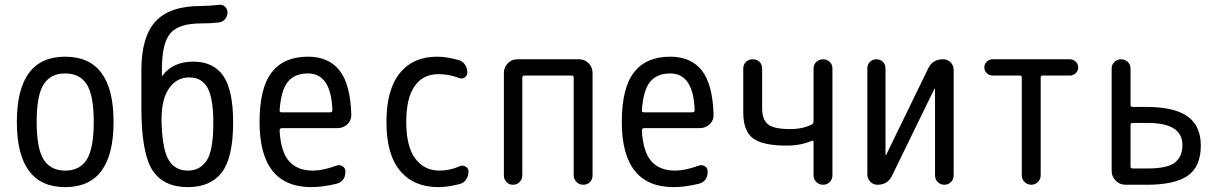

<svg xmlns="http://www.w3.org/2000/svg" viewBox="-20 -765 5040 795"><path d="M339.4 -415.5Q310.5 -460.9 250 -460.9Q189.5 -460.9 160.6 -415.5Q131.8 -370.1 131.8 -260.3Q131.8 -150.4 160.6 -104.5Q189.5 -58.6 250 -58.6Q310.5 -58.6 339.4 -104.5Q368.2 -150.4 368.2 -260.3Q368.2 -370.1 339.4 -415.5ZM450.2 -260.3Q450.2 9.8 250 9.8Q49.8 9.8 49.8 -260.3Q49.8 -530.3 250 -530.3Q450.2 -530.3 450.2 -260.3Z M762.7 -444.3Q708 -444.3 676.3 -393.6Q644.5 -342.8 649.4 -244.1Q654.3 -137.7 681.2 -98.1Q708 -58.6 757.8 -58.6Q807.6 -58.6 835.4 -99.6Q863.3 -140.6 863.3 -257.8Q863.3 -316.4 855 -355.5Q846.7 -394.5 832 -412.6Q817.4 -430.7 801.3 -437.5Q785.2 -444.3 762.7 -444.3ZM757.8 9.8Q656.2 9.8 610.8 -61Q565.4 -131.8 565.4 -320.3V-474.6Q565.4 -612.3 624 -676.3Q682.6 -740.2 811.5 -740.2Q845.7 -740.2 887.7 -745.1Q901.4 -747.1 911.6 -737.3Q921.9 -727.5 921.9 -713.9Q921.9 -698.2 912.1 -686Q902.3 -673.8 885.7 -671.9Q853.5 -668 811.5 -668Q720.7 -668 685.5 -627.4Q650.4 -586.9 650.4 -477.5V-451.2V-450.2Q652.3 -450.2 652.3 -451.2Q695.3 -509.8 780.3 -509.8Q863.3 -509.8 904.3 -451.2Q945.3 -392.6 945.3 -257.8Q945.3 -113.3 898.9 -51.8Q852.5 9.8 757.8 9.8Z M1254.9 -460.9Q1200.2 -460.9 1171.9 -426.3Q1143.6 -391.6 1137.7 -307.6Q1137.7 -299.8 1146.5 -299.8H1346.7Q1355.5 -299.8 1356.4 -307.6Q1351.6 -460.9 1254.9 -460.9ZM1269.5 9.8Q1054.7 9.8 1054.7 -259.8Q1054.7 -400.4 1105 -465.3Q1155.3 -530.3 1254.9 -530.3Q1340.8 -530.3 1385.7 -473.6Q1430.7 -417 1434.6 -291Q1435.5 -266.6 1418.5 -250.5Q1401.4 -234.4 1377 -234.4H1146.5Q1138.7 -234.4 1137.7 -224.6Q1142.6 -136.7 1176.8 -97.7Q1210.9 -58.6 1275.4 -58.6Q1316.4 -58.6 1373 -79.1Q1386.7 -84 1398.4 -76.7Q1410.2 -69.3 1410.2 -54.7Q1410.2 -13.7 1373 -3.9Q1314.5 9.8 1269.5 9.8Z M1794.9 9.8Q1693.4 9.8 1636.7 -57.6Q1580.1 -125 1580.1 -259.8Q1580.1 -393.6 1635.3 -461.9Q1690.4 -530.3 1790 -530.3Q1829.1 -530.3 1877.9 -516.6Q1894.5 -512.7 1904.8 -498Q1915 -483.4 1915 -464.8Q1915 -451.2 1903.8 -443.8Q1892.6 -436.5 1879.9 -442.4Q1838.9 -458 1794.9 -458Q1731.4 -458 1696.8 -408.2Q1662.1 -358.4 1662.1 -259.8Q1662.1 -159.2 1699.2 -108.9Q1736.3 -58.6 1799.8 -58.6Q1842.8 -58.6 1884.8 -77.1Q1896.5 -82 1908.2 -75.2Q1919.9 -68.4 1919.9 -54.7Q1919.9 -37.1 1910.2 -22Q1900.4 -6.8 1882.8 -2.9Q1834 9.8 1794.9 9.8Z M2066.4 -38.1V-462.9Q2066.4 -486.3 2082.5 -502.9Q2098.6 -519.5 2122.1 -519.5H2377.9Q2401.4 -519.5 2417.5 -502.9Q2433.6 -486.3 2433.6 -462.9V-39.1Q2433.6 -22.5 2422.9 -11.2Q2412.1 0 2395 0Q2377.9 0 2366.7 -11.7Q2355.5 -23.4 2355.5 -39.1V-444.3Q2355.5 -452.1 2346.7 -452.1H2151.4Q2143.6 -452.1 2142.6 -444.3V-38.1Q2142.6 -22.5 2131.3 -11.2Q2120.1 0 2104 0Q2087.9 0 2077.1 -11.2Q2066.4 -22.5 2066.4 -38.1Z M2754.9 -460.9Q2700.2 -460.9 2671.9 -426.3Q2643.6 -391.6 2637.7 -307.6Q2637.7 -299.8 2646.5 -299.8H2846.7Q2855.5 -299.8 2856.4 -307.6Q2851.6 -460.9 2754.9 -460.9ZM2769.5 9.8Q2554.7 9.8 2554.7 -259.8Q2554.7 -400.4 2605 -465.3Q2655.3 -530.3 2754.9 -530.3Q2840.8 -530.3 2885.7 -473.6Q2930.7 -417 2934.6 -291Q2935.5 -266.6 2918.5 -250.5Q2901.4 -234.4 2877 -234.4H2646.5Q2638.7 -234.4 2637.7 -224.6Q2642.6 -136.7 2676.8 -97.7Q2710.9 -58.6 2775.4 -58.6Q2816.4 -58.6 2873 -79.1Q2886.7 -84 2898.4 -76.7Q2910.2 -69.3 2910.2 -54.7Q2910.2 -13.7 2873 -3.9Q2814.5 9.8 2769.5 9.8Z M3237.3 -162.1Q3137.7 -162.1 3097.7 -192.4Q3057.6 -222.7 3057.6 -298.8V-481.4Q3057.6 -498 3068.8 -508.8Q3080.1 -519.5 3097.2 -519.5Q3114.3 -519.5 3125 -508.8Q3135.7 -498 3135.7 -481.4V-316.4Q3135.7 -270.5 3159.7 -250.5Q3183.6 -230.5 3252 -230.5Q3304.7 -230.5 3341.8 -250Q3348.6 -253.9 3348.6 -262.7V-481.4Q3348.6 -498 3360.4 -508.8Q3372.1 -519.5 3388.2 -519.5Q3404.3 -519.5 3415.5 -508.8Q3426.8 -498 3426.8 -481.4V-39.1Q3426.8 -22.5 3415.5 -11.2Q3404.3 0 3388.2 0Q3372.1 0 3360.4 -11.2Q3348.6 -22.5 3348.6 -39.1V-176.8Q3348.6 -185.5 3340.8 -181.6Q3294.9 -162.1 3237.3 -162.1Z M3613.3 0Q3595.7 0 3583.5 -12.7Q3571.3 -25.4 3571.3 -43V-482.4Q3571.3 -498 3582 -508.8Q3592.8 -519.5 3608.9 -519.5Q3625 -519.5 3635.7 -508.8Q3646.5 -498 3646.5 -482.4V-124Q3646.5 -123 3647.5 -123Q3649.4 -123 3649.4 -124L3823.2 -481.4Q3841.8 -520.5 3885.7 -519.5Q3903.3 -519.5 3916 -506.8Q3928.7 -494.1 3928.7 -475.6V-39.1Q3928.7 -22.5 3917.5 -11.2Q3906.2 0 3890.1 0Q3874 0 3862.8 -11.2Q3851.6 -22.5 3851.6 -39.1V-396.5Q3851.6 -397.5 3850.6 -397.5Q3848.6 -397.5 3848.6 -396.5L3673.8 -38.1Q3656.2 0 3613.3 0Z M4089.8 -452.1Q4076.2 -452.1 4065.9 -461.9Q4055.7 -471.7 4055.7 -485.8Q4055.7 -500 4065.9 -509.8Q4076.2 -519.5 4089.8 -519.5H4410.2Q4423.8 -519.5 4434.1 -509.8Q4444.3 -500 4444.3 -485.8Q4444.3 -471.7 4434.1 -461.9Q4423.8 -452.1 4410.2 -452.1H4296.9Q4289.1 -452.1 4289.1 -444.3V-39.1Q4289.1 -22.5 4277.3 -11.2Q4265.6 0 4250 0Q4234.4 0 4222.7 -11.2Q4210.9 -22.5 4210.9 -39.1V-444.3Q4210.9 -452.1 4203.1 -452.1Z M4661.1 -248V-75.2Q4661.1 -67.4 4669.9 -67.4H4731.4Q4814.5 -67.4 4845.2 -92.3Q4876 -117.2 4876 -164.1Q4876 -255.9 4733.4 -255.9H4669.9Q4661.1 -255.9 4661.1 -248ZM4639.6 0Q4616.2 0 4599.6 -17.1Q4583 -34.2 4583 -56.6V-481.4Q4583 -498 4594.7 -508.8Q4606.4 -519.5 4622.1 -519.5Q4637.7 -519.5 4649.4 -508.8Q4661.1 -498 4661.1 -481.4V-331.1Q4661.1 -322.3 4669.9 -322.3H4725.6Q4841.8 -322.3 4897 -283.2Q4952.1 -244.1 4952.1 -162.1Q4952.1 -76.2 4898.9 -38.1Q4845.7 0 4728.5 0Z"/></svg>

Font: Rounded Mgen+ 2m regular
Style: Regular
Weight: 400
Designer: [Source Han Sans]
Ryoko NISHIZUKA  (kana & ideographs); Paul D. Hunt (Latin, Greek & Cyrillic); Wenlong ZHANG  (bopomofo
Version: Version 1.059.20150602